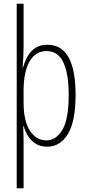

<svg xmlns="http://www.w3.org/2000/svg" viewBox="-20 -780 471 1034"><path d="M387 -270Q387 -126 345.5 -58Q304 10 234 10Q197 10 171.5 -6.5Q146 -23 130.5 -48Q115 -73 108 -100H105Q105 -88 106 -70Q107 -52 107 -29V234H70V-760H107V-525Q107 -502 105.5 -473Q104 -444 102 -416H104Q113 -449 129 -477Q145 -505 170.5 -522Q196 -539 235 -539Q387 -539 387 -270ZM350 -270Q350 -384 321 -444.5Q292 -505 231 -505Q171 -505 139 -448.5Q107 -392 107 -291V-228Q107 -129 141 -76.5Q175 -24 230 -24Q282 -24 316 -81Q350 -138 350 -270Z"/></svg>

Font: Noto Sans Arabic UI XCn XLt
Style: Regular
Weight: 200
Width: 2
Designer: Monotype Design Team, Nadine Chahine and Nizar Qandah
Foundry: Monotype Imaging Inc.
Version: Version 2.010; ttfautohint (v1.8.4.7-5d5b)